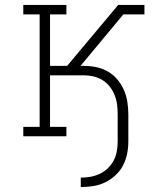

<svg xmlns="http://www.w3.org/2000/svg" viewBox="-20 -550 640 775"><path d="M306 205V167Q326 167 345.5 163.5Q365 160 383 151.5Q401 143 415.5 129Q430 115 439 97.5Q448 80 451.5 60.5Q455 41 455 21V-89Q455 -109 452.5 -128.5Q450 -148 442.5 -166.5Q435 -185 423 -200.5Q411 -216 394 -226.5Q377 -237 357.5 -241.5Q338 -246 319 -246H182V-38H248V0H74V-38H140V-492H74V-530H248V-492H182V-284H251L457 -530H563V-492H478L305 -284H319Q344 -284 368.5 -279Q393 -274 415 -261.5Q437 -249 453.5 -229.5Q470 -210 480 -187Q490 -164 494 -139Q498 -114 498 -89V21Q498 46 493 71Q488 96 476.5 118Q465 140 446 157.5Q427 175 404.5 186Q382 197 357 201Q332 205 306 205Z"/></svg>

Font: Iosevka Slab XLtEx
Style: Regular
Weight: 200
Width: 7
Monospace: yes
Designer: Belleve Invis
Foundry: Belleve Invis
Version: Version 11.1.0; ttfautohint (v1.8.3)